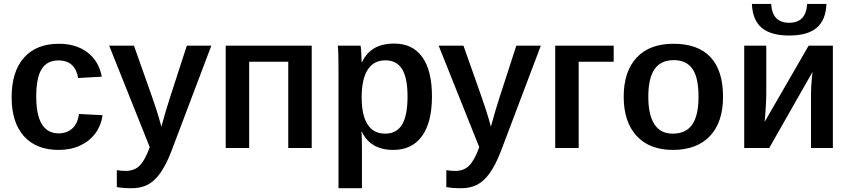

<svg xmlns="http://www.w3.org/2000/svg" viewBox="-20 -764 4388 991"><path d="M283.2 9.8Q166.5 9.8 103.3 -61.3Q40 -132.3 40 -262.2Q40 -394 103.5 -466.1Q167 -538.1 284.2 -538.1Q373.5 -538.1 432.1 -492.9Q490.7 -447.8 505.4 -368.2L383.3 -361.3Q377 -402.8 352.1 -427.5Q327.1 -452.1 281.7 -452.1Q222.7 -452.1 194.8 -407.2Q167 -362.3 167 -266.6Q167 -170.4 196 -123Q225.1 -75.7 283.2 -75.7Q324.7 -75.7 352.8 -100.6Q380.9 -125.5 387.7 -175.8L509.3 -169.4Q502 -115.7 471.7 -75.2Q441.4 -34.7 393.1 -12.5Q344.7 9.8 283.2 9.8Z M660.6 207.5Q615.7 207.5 583 201.7V114.3Q607.4 118.2 628.4 118.2Q673.8 118.2 701.2 90.6Q728.5 63 752.9 -4.4L543.5 -528.3H671.4L764.2 -266.1Q774.4 -237.8 787.4 -197.5Q800.3 -157.2 813 -110.4Q824.2 -151.9 835.2 -188.7Q846.2 -225.6 858.4 -263.7L944.3 -528.3H1070.8L863.8 18.6Q849.6 55.2 835.2 82.8Q820.8 110.4 806.2 130.9Q776.9 171.4 741.9 189.5Q707 207.5 660.6 207.5Z M1266.1 -445.3V0H1145V-528.3H1588.9V0H1467.8V-445.3Z M2209.5 -266.6Q2209.5 -132.3 2158 -61.3Q2106.4 9.8 2009.8 9.8Q1892.6 9.8 1848.1 -83.5H1845.2Q1848.1 -72.3 1848.1 3.4V207.5H1727.1V-411.1Q1727.1 -449.7 1726.3 -479Q1725.6 -508.3 1723.6 -528.3H1840.8Q1842.3 -523.9 1843.5 -508.8Q1844.7 -493.7 1845.5 -475.3Q1846.2 -457 1846.2 -442.9H1848.1Q1871.6 -491.7 1912.6 -515.4Q1953.6 -539.1 2015.6 -539.1Q2109.4 -539.1 2159.4 -469.7Q2209.5 -400.4 2209.5 -266.6ZM2083.5 -266.1Q2083.5 -361.8 2055.4 -407.2Q2027.3 -452.6 1969.2 -452.6Q1908.7 -452.6 1877.7 -404.1Q1846.7 -355.5 1846.7 -261.2Q1846.7 -169.4 1877.2 -121.8Q1907.7 -74.2 1968.3 -74.2Q2026.9 -74.2 2055.2 -120.8Q2083.5 -167.5 2083.5 -266.1Z M2361.3 207.5Q2316.4 207.5 2283.7 201.7V114.3Q2308.1 118.2 2329.1 118.2Q2374.5 118.2 2401.9 90.6Q2429.2 63 2453.6 -4.4L2244.1 -528.3H2372.1L2464.8 -266.1Q2475.1 -237.8 2488 -197.5Q2501 -157.2 2513.7 -110.4Q2524.9 -151.9 2535.9 -188.7Q2546.9 -225.6 2559.1 -263.7L2645 -528.3H2771.5L2564.5 18.6Q2550.3 55.2 2535.9 82.8Q2521.5 110.4 2506.8 130.9Q2477.5 171.4 2442.6 189.5Q2407.7 207.5 2361.3 207.5Z M2966.8 -445.3V0H2845.7V-528.3H3147.5V-445.3Z M3711.9 -264.6Q3711.9 -132.8 3644 -61.5Q3576.2 9.8 3453.1 9.8Q3332.5 9.8 3265.9 -62.5Q3199.2 -134.8 3199.2 -264.6Q3199.2 -395 3265.9 -466.6Q3332.5 -538.1 3456.1 -538.1Q3583 -538.1 3647.5 -468.8Q3711.9 -399.4 3711.9 -264.6ZM3585.4 -264.6Q3585.4 -363.8 3554 -408.7Q3522.5 -453.6 3458 -453.6Q3390.6 -453.6 3358.4 -407Q3326.2 -360.4 3326.2 -264.6Q3326.2 -170.9 3357.7 -122.6Q3389.2 -74.2 3452.1 -74.2Q3520.5 -74.2 3553 -121.3Q3585.4 -168.5 3585.4 -264.6Z M4174.3 -393.6 3950.2 0H3821.3V-528.3H3935.1V-273.9Q3935.1 -257.3 3933.6 -230.5Q3932.1 -203.6 3930.2 -177.5Q3928.2 -151.4 3926.8 -135.3L4153.8 -528.3H4278.8V0H4166V-286.6Q4166 -301.3 4167.5 -323Q4168.9 -344.7 4170.7 -364.7Q4172.4 -384.8 4174.3 -393.6ZM4053.2 -580.6Q3959 -580.6 3911.6 -620.4Q3864.3 -660.2 3860.8 -743.7H3960.4Q3965.8 -646.5 4053.2 -646.5Q4140.6 -646.5 4146 -743.7H4245.6Q4242.2 -659.7 4194.8 -620.1Q4147.5 -580.6 4053.2 -580.6Z"/></svg>

Font: Arimo SemiBold
Style: Regular
Weight: 600
Designer: Steve Matteson
Foundry: Monotype Imaging Inc.
Version: Version 1.33